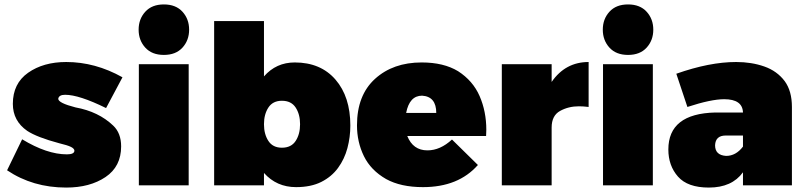

<svg xmlns="http://www.w3.org/2000/svg" viewBox="-20 -837 3636 867"><path d="M279 10Q128 10 12 -68L80 -208Q192 -140 282 -140Q315 -140 316 -156Q316 -166 300 -173.8Q284 -181.5 248 -190Q147 -217 103 -246Q38 -291 38 -368Q38 -460 107 -508.5Q176 -557 279 -557Q410 -557 533 -488L459 -349Q337 -409 274 -409Q246 -409 243 -391Q243 -372 321 -352Q425 -333 491 -270Q527 -236 527 -176Q527 -85 456.5 -37.5Q386 10 279 10Z M720 -589Q666 -589 636 -622Q606 -655 606 -703Q606 -751 636 -784Q666 -817 720 -817Q774 -817 804 -784Q834 -751 834 -703Q834 -655 804 -622Q774 -589 720 -589ZM832 0H607V-547H832Z M1317 8Q1229 8 1172 -56V0H947V-742H1172V-492Q1227 -555 1311 -555Q1428 -555 1495 -477.5Q1562 -400 1562 -270Q1562 -218 1548.8 -168.2Q1535.5 -118.5 1506.5 -78.8Q1477.5 -39 1430.8 -15.5Q1384 8 1317 8ZM1253 -170Q1295 -170 1315 -200.5Q1335 -231 1335 -276Q1335 -321 1315 -351.5Q1295 -382 1253 -382Q1212 -382 1192 -351.5Q1172 -321 1172 -276Q1172 -231 1192 -200.5Q1212 -170 1253 -170Z M1890 8Q1789.5 8 1723.5 -28.5Q1654.5 -68 1623.2 -132Q1592 -196 1592 -271Q1592 -407 1673.5 -481Q1755 -555 1884 -555Q1983.5 -555 2048.5 -515.5Q2115.5 -472.5 2145.8 -403Q2176 -333.5 2176 -251L2175 -223H1819Q1845 -158 1910 -158Q1968 -158 2021 -207L2138 -92Q2050 8 1890 8ZM1950 -327Q1950 -401 1886 -405Q1829 -405 1814 -327Z M2471 0H2246V-547H2471V-467Q2533 -557 2638 -557V-354Q2614 -357 2594 -357Q2547 -357 2509 -336Q2471 -315 2471 -261Z M2816 -589Q2762 -589 2732 -622Q2702 -655 2702 -703Q2702 -751 2732 -784Q2762 -817 2816 -817Q2870 -817 2900 -784Q2930 -751 2930 -703Q2930 -655 2900 -622Q2870 -589 2816 -589ZM2928 0H2703V-547H2928Z M3181 10Q3085 10 3041.5 -39.5Q2998 -89 2998 -162Q2998 -324 3210 -329H3335Q3333 -389 3250 -389Q3191 -389 3084 -354L3034 -504Q3184 -557 3304 -557Q3373.5 -557 3431.2 -536.8Q3489 -516.5 3523.5 -470.5Q3556 -426 3556 -354V0H3335V-59Q3285 10 3181 10ZM3259 -133Q3303 -133 3335 -175V-225H3257Q3211 -225 3209 -181Q3209 -136 3259 -133Z"/></svg>

Font: Argentum Novus Black
Style: Regular
Weight: 900
Designer: Julieta Ulanovsky (font) & Cristiano Sobral (main changes)
Foundry: Julieta Ulanovsky (font) & Cristiano Sobral (main changes)
Version: Version 3.00;November 27, 2020;FontCreator 13.0.0.2655 64-bi